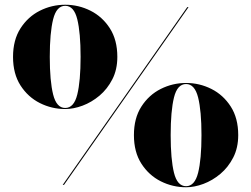

<svg xmlns="http://www.w3.org/2000/svg" viewBox="-20 -780 1060 810"><path d="M35 -540Q35 -611.5 66.5 -660.5Q98 -709.5 148.2 -734.8Q198.5 -760 255 -760Q311.5 -760 361.8 -734.8Q412 -709.5 443.5 -660.5Q475 -611.5 475 -540Q475 -486.5 454 -445.5Q433 -404.5 399.8 -376.5Q366.5 -348.5 328.2 -334.2Q290 -320 255 -320Q198.5 -320 148.2 -345.2Q98 -370.5 66.5 -419.5Q35 -468.5 35 -540ZM190 -540Q190 -438 204.2 -381.2Q218.5 -324.5 255 -324.5Q292 -324.5 306 -381.2Q320 -438 320 -540Q320 -642 306 -698.8Q292 -755.5 255 -755.5Q218.5 -755.5 204.2 -698.8Q190 -642 190 -540ZM770 -750H775.5L250 0H244.5ZM545 -210Q545 -281.5 576.5 -330.5Q608 -379.5 658.2 -404.8Q708.5 -430 765 -430Q821.5 -430 871.8 -404.8Q922 -379.5 953.5 -330.5Q985 -281.5 985 -210Q985 -156.5 964 -115.5Q943 -74.5 909.8 -46.5Q876.5 -18.5 838.2 -4.2Q800 10 765 10Q708.5 10 658.2 -15.2Q608 -40.5 576.5 -89.5Q545 -138.5 545 -210ZM700 -210Q700 -108 714 -51.2Q728 5.5 765 5.5Q801.5 5.5 815.8 -51.2Q830 -108 830 -210Q830 -312 815.8 -368.8Q801.5 -425.5 765 -425.5Q728 -425.5 714 -368.8Q700 -312 700 -210Z"/></svg>

Font: Bodoni* 36pt
Style: Bold
Weight: 700
Version: Version 2.3